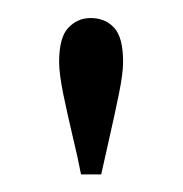

<svg xmlns="http://www.w3.org/2000/svg" viewBox="-20 -567 204 214"><path d="M81.1 -546.9Q97.2 -546.9 107.2 -536.1Q117.2 -525.4 117.2 -498Q117.2 -484.9 112.5 -462.2Q107.9 -439.5 102.3 -415Q96.7 -390.6 92.8 -372.6H70.3Q66.9 -390.6 61 -415Q55.2 -439.5 50.5 -462.2Q45.9 -484.9 45.9 -498Q45.9 -525.4 56.2 -536.1Q66.4 -546.9 81.1 -546.9Z"/></svg>

Font: Lateef ExtraLight
Style: Regular
Weight: 200
Designer: SIL International
Foundry: SIL International
Version: Version 4.200